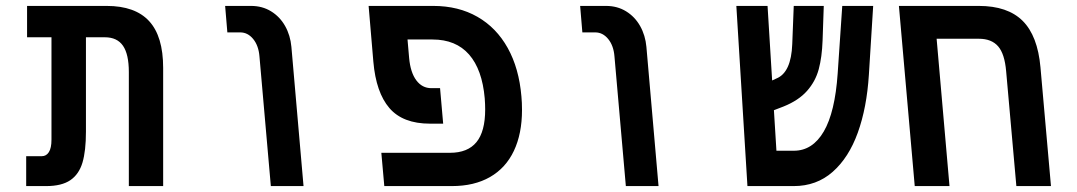

<svg xmlns="http://www.w3.org/2000/svg" viewBox="-20 -629 3640 649"><path d="M334.5 -503H270.5V-184Q270.5 -119 258.8 -79.5Q247 -40 217.8 -20Q188.5 0 136 0H68.5V-101H121Q136.5 -101 145.2 -114.8Q154 -128.5 154 -157V-503H71.5V-609H340.5Q437 -609 484.2 -557.5Q531.5 -506 531.5 -399.5V0H415.5V-385.5Q415.5 -445.5 395.8 -474.2Q376 -503 334.5 -503Z M792 -519.5H748.5L741 -609H828.5Q866.5 -609 896.2 -590.8Q926 -572.5 943.8 -541Q961.5 -509.5 965 -470.5L1006 0H895.5L857 -438.5Q854 -475 835.8 -497.2Q817.5 -519.5 792 -519.5Z M1269 -112.5H1501Q1561 -112.5 1590.5 -148.5Q1620 -184.5 1620 -259Q1620 -276.5 1618.5 -296.5Q1610 -394 1565.5 -444.8Q1521 -495.5 1442 -495.5H1357.5L1363 -432.5Q1367.5 -384 1387.2 -357.5Q1407 -331 1438 -331H1467.5L1478 -211H1433.5Q1341.5 -211 1296.2 -263.8Q1251 -316.5 1242 -420.5L1226 -609H1444.5Q1529.5 -609 1593.8 -572.2Q1658 -535.5 1696.2 -466.8Q1734.5 -398 1742.5 -303Q1744.5 -282.5 1744.5 -257.5Q1744.5 -177 1717 -119Q1689.5 -61 1636.2 -30.5Q1583 0 1507.5 0H1279Z M1992 -519.5H1948.5L1941 -609H2028.5Q2066.5 -609 2096.2 -590.8Q2126 -572.5 2143.8 -541Q2161.5 -509.5 2165 -470.5L2206 0H2095.5L2057 -438.5Q2054 -475 2035.8 -497.2Q2017.5 -519.5 1992 -519.5Z M2469 -609H2574.5L2590 -357L2604 -363.5Q2654.5 -383.5 2658 -480.5L2663 -609H2764.5L2760.5 -492Q2758.5 -436 2747.5 -395Q2736.5 -354 2708 -321.8Q2679.5 -289.5 2628.5 -269L2596 -256.5L2604.5 -119.5H2663.5Q2726.5 -119.5 2764.5 -184.5Q2802.5 -249.5 2811.5 -380.5L2827 -609H2931.5L2917 -376.5Q2910 -265 2879.5 -180.5Q2849 -96 2794.5 -48Q2740 0 2663 0H2506.5Z M3497 -401.5 3532.5 0H3415.5L3381 -388Q3376 -447 3353.8 -472.5Q3331.5 -498 3289 -498H3146L3189.5 0H3072L3018.5 -609H3288.5Q3386 -609 3436.8 -558.5Q3487.5 -508 3497 -401.5Z"/></svg>

Font: JuliaMono SemiBold
Style: Italic
Weight: 600
Italic angle: -9°
Monospace: yes
Designer: cormullion
Foundry: corm
Version: Version 0.056; ttfautohint (v1.8.4)